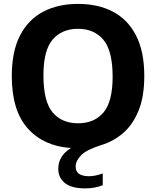

<svg xmlns="http://www.w3.org/2000/svg" viewBox="-20 -770 821 1010"><path d="M427.5 221Q356.5 221 321.5 193Q286.5 165 286.5 117.5Q286.5 86 301.8 58.8Q317 31.5 353.5 8.5Q210.5 -0.5 126.2 -94.2Q42 -188 42 -370Q42 -499 85.2 -583Q128.5 -667 206.8 -708.2Q285 -749.5 390.5 -749.5Q496 -749.5 574.2 -708.5Q652.5 -667.5 695.8 -583.2Q739 -499 739 -370Q739 -261 708.5 -187Q678 -113 626.8 -69.2Q575.5 -25.5 513 -7Q435 17.5 406.5 46.8Q378 76 378 106.5Q378 157 449 157Q464 157 481.5 153.5Q499 150 520.5 142.5V204.5Q499.5 212.5 477 216.8Q454.5 221 427.5 221ZM390.5 -121.5Q476 -121.5 524.2 -178.2Q572.5 -235 572.5 -366.5Q572.5 -503 523.8 -560.8Q475 -618.5 390.5 -618.5Q305.5 -618.5 257 -562Q208.5 -505.5 208.5 -373.5Q208.5 -236 256.8 -178.8Q305 -121.5 390.5 -121.5Z"/></svg>

Font: Encode Sans
Style: Bold
Weight: 700
Designer: Multiple Designers
Foundry: Impallari Type
Version: Version 3.002; ttfautohint (v1.8.3) -l 8 -r 50 -G 200 -x 14 